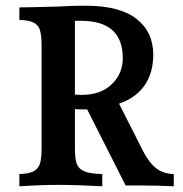

<svg xmlns="http://www.w3.org/2000/svg" viewBox="-20 -651 642 674"><path d="M590 -40V3Q529 0 469 0H421L286 -267H268Q251 -267 243 -268V-132Q243 -95 249 -77Q255 -59 275 -50Q295 -41 339 -40V3Q253 -2 186 -2Q123 -2 48 3V-40Q82 -41 98.5 -50Q115 -59 120.5 -77.5Q126 -96 126 -132V-489Q126 -526 120.5 -544.5Q115 -563 98.5 -571.5Q82 -580 48 -581V-625Q73 -625 184 -628Q231 -631 280 -631Q400 -631 459 -585Q518 -539 518 -459Q518 -396 488 -352Q458 -308 398 -287L482 -121Q503 -80 528 -60.5Q553 -41 590 -40ZM268 -318Q333 -318 372 -355Q411 -392 411 -447Q411 -578 264 -578H243V-319Q251 -318 268 -318Z"/></svg>

Font: Gupter
Style: Bold
Weight: 700
Designer: Octavio Pardo
Version: Version 1.000